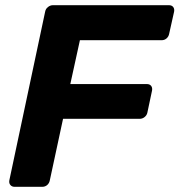

<svg xmlns="http://www.w3.org/2000/svg" viewBox="-20 -720 692 740"><path d="M36 0Q26 0 20 -7Q14 -14 16 -25L154 -675Q156 -686 165 -693Q174 -700 184 -700H631Q642 -700 647.5 -693Q653 -686 651 -675L632 -590Q630 -579 622 -572Q614 -565 603 -565H288L251 -396H546Q557 -396 562.5 -389Q568 -382 566 -371L548 -286Q546 -276 537.5 -269Q529 -262 518 -262H223L172 -25Q170 -14 162 -7Q154 0 143 0Z"/></svg>

Font: Rubik Light SemiBold
Style: Italic
Weight: 600
Italic angle: -12°
Version: Version 2.104